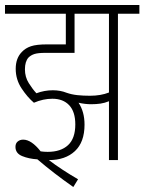

<svg xmlns="http://www.w3.org/2000/svg" viewBox="-20 -642 579 770"><path d="M190 -246Q153 -246 116 -230Q90 -252 66.5 -287.5Q43 -323 43 -366Q43 -409 68 -434Q82 -449 104 -456.5Q126 -464 169 -464H244V-587H0V-622H539V-587H453V0H417V-236Q400 -229 383 -226.5Q366 -224 345 -224Q334 -224 321 -225.5Q308 -227 295 -230Q319 -194 319 -142Q319 -72 280.5 -36Q242 0 176 0Q201 19 231.5 39Q262 59 293 77L274 108Q194 52 130 -3Q96 -5 69 -16Q42 -27 42 -53Q42 -67 51 -74.5Q60 -82 73 -82Q106 -82 143 -35Q157 -33 171 -33Q224 -33 253 -60Q282 -87 282 -143Q282 -194 257.5 -220Q233 -246 190 -246ZM341 -258Q384 -258 417 -271V-587H279V-430H161Q133 -430 118.5 -425.5Q104 -421 94 -411Q80 -395 80 -364Q80 -333 95.5 -308.5Q111 -284 126 -268Q158 -280 192 -280Q222 -280 247 -270Q267 -263 290 -260.5Q313 -258 341 -258Z"/></svg>

Font: Noto Sans Devanagari ExtraCondensed ExtraLight
Style: Regular
Weight: 200
Width: 2
Designer: Jelle Bosma - Monotype Design Team
Foundry: Monotype Imaging Inc.
Version: Version 2.004; ttfautohint (v1.8.4.7-5d5b)